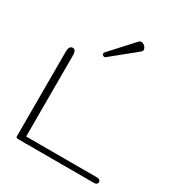

<svg xmlns="http://www.w3.org/2000/svg" viewBox="-176 -863 913 981"><g transform="rotate(30 280.0 -373.0)"><path d="M83 0Q75.7 0 71.5 -0.5Q67.4 -1 65.4 -2.7Q63.5 -4.4 63.2 -8.1Q63 -11.7 63 -18.1V-509.8Q63 -516.1 64 -522.2Q64.9 -528.3 67.4 -533.2Q69.8 -538.1 74.2 -541Q78.6 -543.9 85.9 -543.9Q91.8 -543.9 95.5 -540.8Q99.1 -537.6 101.1 -532.7Q103 -527.8 103.8 -521.7Q104.5 -515.6 104.5 -509.8V-32.2H523.9Q533.7 -32.2 538.8 -27.1Q543.9 -22 543.9 -16.1Q543.9 -9.8 538.8 -4.9Q533.7 0 523.9 0ZM360.4 -740.2Q365.7 -745.6 372.6 -745.6Q377.9 -745.6 383.5 -742.9Q389.2 -740.2 393.6 -736.1Q397.9 -731.9 400.9 -726.6Q403.8 -721.2 403.8 -715.8Q403.8 -708 396.5 -702.1L253.9 -586.4Q251 -584 246.6 -584Q241.2 -584 237.3 -587.6Q233.4 -591.3 233.4 -596.7Q233.4 -601.6 237.3 -605.5Z"/></g></svg>

Font: Gruppo
Style: Regular
Weight: 400
Foundry: Vernon Adams
Version: Version 1.000